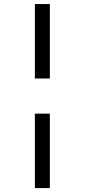

<svg xmlns="http://www.w3.org/2000/svg" viewBox="-20 -770 428 970"><path d="M156.2 -373.5V-749.5H231.9V-373.5ZM156.2 180.2V-195.8H231.9V180.2Z"/></svg>

Font: Gelasio
Style: Bold
Weight: 700
Designer: Eben Sorkin
Foundry: Eben Sorkin
Version: Version 1.008